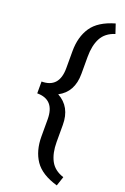

<svg xmlns="http://www.w3.org/2000/svg" viewBox="-180 -834 697 1069"><g transform="rotate(20 169.0 -300.0)"><path d="M308.5 179.5Q213 152 174 94.8Q135 37.5 135 -47.5V-148.5Q135 -265 31 -265V-335Q134.5 -335 135 -451V-552.5Q135 -637.5 173.8 -695Q212.5 -752.5 308.5 -780L327 -724.5Q271 -706.5 248 -662.8Q225 -619 225 -552.5V-451Q225 -343 142.5 -300Q225 -255.5 225 -148.5V-47.5Q225 18.5 248 62.2Q271 106 327 124Z"/></g></svg>

Font: Roberto Sans
Style: Regular
Weight: 400
Designer: Google (font) & Cristiano Sobral (main changes)
Version: Version 1.500; ttfautohint (v1.8.4.7-5d5b-dirty)